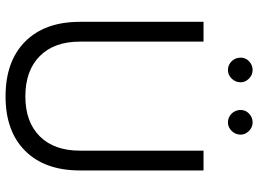

<svg xmlns="http://www.w3.org/2000/svg" viewBox="-142 -794 951 708"><g transform="rotate(90 334.0 -439.5)"><path d="M238 -804Q219 -804 205.5 -817.5Q192 -831 192 -851Q192 -869 205.5 -882Q219 -895 238 -895Q256 -895 269.5 -881.5Q283 -868 283 -851Q283 -832 269.5 -818Q256 -804 238 -804ZM431 -804Q412 -804 398.5 -817.5Q385 -831 385 -851Q385 -869 398.5 -882Q412 -895 431 -895Q449 -895 462.5 -881.5Q476 -868 476 -851Q476 -832 462.5 -818Q449 -804 431 -804ZM335 16Q205 16 132.5 -56.5Q60 -129 60 -258V-714H133V-258Q133 -163 186.5 -110Q240 -57 335 -57Q429 -57 482 -110Q535 -163 535 -258V-714H608V-258Q608 -129 536 -56.5Q464 16 335 16Z"/></g></svg>

Font: Arcon
Style: Regular
Weight: 400
Designer: M. Zarth
Foundry: martin zarth - visuelle & digitale kommunikation
Version: Version 1.131;PS 001.131;hotconv 1.0.70;makeotf.lib2.5.58329